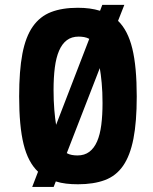

<svg xmlns="http://www.w3.org/2000/svg" viewBox="-20 -729 614 770"><path d="M478.6 -709.4H390.2L381.2 -685.8Q361 -692 339.2 -694.9Q317.4 -697.8 292 -697.8Q229.4 -697.8 184.8 -680.6Q140.2 -663.4 111.5 -622.5Q82.8 -581.6 69.8 -513.4Q56.8 -445.2 56.8 -342.2Q56.8 -223.2 74.6 -150.7Q92.4 -78.2 132.6 -40.4L109.2 20.6H195.2L203.8 -1.4Q223.4 4.8 245.3 7.4Q267.2 10 292.8 10Q355.6 10 400.6 -6.8Q445.6 -23.6 473.7 -64.2Q501.8 -104.8 515.1 -172.5Q528.4 -240.2 528.4 -342Q528.4 -461.4 510.6 -534.4Q492.8 -607.4 453.4 -645.4ZM295.4 -582.2Q306.4 -582.2 317.3 -580.3Q328.2 -578.4 338 -573.2L205 -228.4Q200.8 -252.6 197.8 -288.8Q194.8 -325 194.8 -367.8Q194.8 -418.4 199.9 -458.2Q205 -498 216.9 -525.6Q228.8 -553.2 248 -567.7Q267.2 -582.2 295.4 -582.2ZM290.6 -105.6Q279.6 -105.6 268.6 -107.5Q257.6 -109.4 247.8 -114.8L380.2 -455.8Q384.4 -432.4 387.8 -396.5Q391.2 -360.6 391.2 -315.8Q391.2 -267 386.2 -228Q381.2 -189 369.4 -161.9Q357.6 -134.8 338.3 -120.2Q319 -105.6 290.6 -105.6Z"/></svg>

Font: Secuela Light
Style: Regular
Weight: 300
Designer: Fernando Haro
Foundry: deFharo
Version: Version 1.708